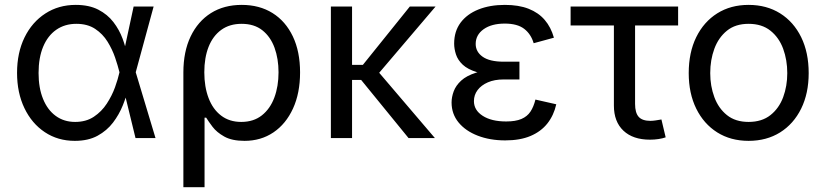

<svg xmlns="http://www.w3.org/2000/svg" viewBox="-20 -573 3428 797"><path d="M290.5 11.7Q220.2 11.7 166 -24.4Q111.8 -60.5 81.3 -124.3Q50.8 -188 50.8 -270.5Q50.8 -354 81.8 -417.5Q112.8 -481 168 -516.8Q223.1 -552.7 294.4 -552.7Q349.6 -552.7 387.9 -533Q426.3 -513.2 450.7 -481.4Q475.1 -449.7 488.8 -412.8Q502.4 -376 508.3 -342.3H540L543 -274.4L625.5 0H542.5L475.6 -274.4Q469.2 -300.3 457.8 -334Q446.3 -367.7 426.5 -399.9Q406.7 -432.1 375 -453.1Q343.3 -474.1 296.9 -474.1Q249 -474.1 213.6 -449.5Q178.2 -424.8 159.2 -379.2Q140.1 -333.5 140.1 -270Q140.1 -208 158.7 -162.4Q177.2 -116.7 211.4 -91.8Q245.6 -66.9 292 -66.9Q337.4 -66.9 369.6 -88.4Q401.9 -109.9 423.3 -142.8Q444.8 -175.8 457.3 -210.4Q469.7 -245.1 475.6 -271.5L534.7 -545.9H617.7L543 -271.5L540 -206.5H512.7Q504.9 -173.3 489.7 -135.5Q474.6 -97.7 449.2 -64.2Q423.8 -30.8 385 -9.5Q346.2 11.7 290.5 11.7Z M741.2 204.1V-272.5Q741.2 -358.4 771.2 -421.4Q801.3 -484.4 855.5 -518.6Q909.7 -552.7 983.4 -552.7Q1057.1 -552.7 1111.3 -518.8Q1165.5 -484.9 1195.6 -421.9Q1225.6 -358.9 1225.6 -272.5Q1225.6 -186.5 1196.3 -122.6Q1167 -58.6 1115 -23.4Q1063 11.7 995.1 11.7Q942.9 11.7 911.1 -6.1Q879.4 -23.9 862.3 -46.6Q845.2 -69.3 835.9 -84.5H829.1V204.1ZM981.4 -66.9Q1032.7 -66.9 1067.1 -94.2Q1101.6 -121.6 1118.9 -168.2Q1136.2 -214.8 1136.2 -272.9Q1136.2 -329.1 1119.6 -374.8Q1103 -420.4 1069.1 -447.3Q1035.2 -474.1 982.9 -474.1Q933.1 -474.1 898.4 -449Q863.8 -423.8 845.9 -378.7Q828.1 -333.5 828.1 -272.9Q828.1 -212.9 845.7 -166.3Q863.3 -119.6 897.7 -93.3Q932.1 -66.9 981.4 -66.9Z M1441.4 -545.9V0H1353.5V-545.9ZM1788.1 -545.9 1528.8 -241.2H1408.2V-303.7H1486.3L1681.2 -545.9ZM1675.8 0 1477.1 -243.7 1524.4 -305.7 1785.2 0Z M2077.1 9.8Q2013.7 9.8 1963.1 -9.8Q1912.6 -29.3 1883.5 -64.7Q1854.5 -100.1 1854.5 -147.5Q1854.5 -169.9 1863.3 -193.8Q1872.1 -217.8 1894.3 -238.3Q1916.5 -258.8 1956.8 -271.5Q1997.1 -284.2 2060.1 -284.2H2136.2V-243.2H2070.8Q2032.7 -243.2 2005.1 -231.2Q1977.5 -219.2 1962.4 -199Q1947.3 -178.7 1947.3 -153.3Q1947.3 -115.7 1983.6 -92.3Q2020 -68.8 2081.1 -68.8Q2120.1 -68.8 2144.3 -79.1Q2168.5 -89.4 2181.9 -109.6Q2195.3 -129.9 2202.6 -159.7L2289.1 -140.1Q2278.8 -94.2 2252.2 -60.5Q2225.6 -26.9 2182.1 -8.5Q2138.7 9.8 2077.1 9.8ZM2060.1 -261.7Q1998.5 -261.7 1960 -273.4Q1921.4 -285.2 1900.9 -304.4Q1880.4 -323.7 1872.8 -346.9Q1865.2 -370.1 1865.2 -392.1Q1865.2 -442.9 1891.8 -478.8Q1918.5 -514.6 1966.1 -533.7Q2013.7 -552.7 2075.7 -552.7Q2133.3 -552.7 2174.3 -536.6Q2215.3 -520.5 2241.2 -490.2Q2267.1 -460 2279.3 -416.5L2195.3 -393.6Q2184.1 -431.6 2155.8 -453.4Q2127.4 -475.1 2075.2 -475.1Q2020.5 -475.1 1987.5 -451.7Q1954.6 -428.2 1954.6 -390.6Q1954.6 -357.9 1983.6 -337.4Q2012.7 -316.9 2070.8 -316.9H2136.2V-261.7Z M2678.2 6.8Q2607.4 6.8 2567.9 -30.5Q2528.3 -67.9 2528.3 -134.8V-467.3H2348.6V-545.9H2794.9V-467.3H2616.2V-141.6Q2616.2 -105 2631.1 -88.1Q2646 -71.3 2680.2 -71.3Q2689 -71.3 2701.9 -73.2Q2714.8 -75.2 2725.6 -77.1L2743.2 -2.9Q2731 1.5 2713.6 4.2Q2696.3 6.8 2678.2 6.8Z M3087.4 11.7Q3013.2 11.7 2957.3 -23.4Q2901.4 -58.6 2870.1 -122.1Q2838.9 -185.5 2838.9 -269.5Q2838.9 -355 2870.1 -418.7Q2901.4 -482.4 2957.3 -517.6Q3013.2 -552.7 3087.4 -552.7Q3162.1 -552.7 3218.3 -517.6Q3274.4 -482.4 3305.7 -418.7Q3336.9 -355 3336.9 -269.5Q3336.9 -185.5 3305.7 -122.1Q3274.4 -58.6 3218.3 -23.4Q3162.1 11.7 3087.4 11.7ZM3087.4 -66.9Q3142.6 -66.9 3178.2 -95.2Q3213.9 -123.5 3231 -169.7Q3248 -215.8 3248 -269.5Q3248 -323.7 3231 -370.4Q3213.9 -417 3178.2 -445.6Q3142.6 -474.1 3087.4 -474.1Q3032.7 -474.1 2997.6 -445.6Q2962.4 -417 2945.3 -370.6Q2928.2 -324.2 2928.2 -269.5Q2928.2 -215.8 2945.3 -169.7Q2962.4 -123.5 2997.6 -95.2Q3032.7 -66.9 3087.4 -66.9Z"/></svg>

Font: Adwaita Sans
Style: Regular
Weight: 400
Designer: Rasmus Andersson
Foundry: rsms
Version: Version 4.001;git-9221beed3